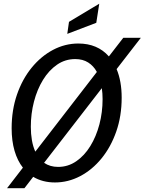

<svg xmlns="http://www.w3.org/2000/svg" viewBox="-20 -942 758 1006"><path d="M268 14Q203 14 154 -15.5L108 44H17L100 -63.5Q71.5 -99.5 56.2 -151.8Q41 -204 41 -270Q41 -365.5 69 -446.5Q97 -527.5 146 -587.5Q195 -647.5 258 -680.8Q321 -714 390.5 -714Q490.5 -714 550.5 -646.5L626 -744H718L591 -580Q617.5 -516.5 617.5 -430Q617.5 -334 589.2 -253Q561 -172 512 -112Q463 -52 400 -19Q337 14 268 14ZM141.5 -277.5Q141.5 -240.5 147.2 -207.2Q153 -174 165 -147.5L487.5 -565Q470.5 -596.5 442.2 -614.5Q414 -632.5 374 -632.5Q321.5 -632.5 278.8 -603Q236 -573.5 205.2 -523.2Q174.5 -473 158 -409.5Q141.5 -346 141.5 -277.5ZM284.5 -67.5Q336.5 -67.5 379.2 -96.8Q422 -126 453 -176.2Q484 -226.5 500.8 -290.2Q517.5 -354 517.5 -422.5Q517.5 -453 513.5 -480L211 -89Q242 -67.5 284.5 -67.5ZM332.5 -764.5 341.5 -827.5 500 -922.5 484.5 -822.5Z"/></svg>

Font: Cabin Condensed
Style: Italic
Weight: 400
Width: 3
Italic angle: -10°
Designer: Pablo Impallari
Foundry: Pablo Impallari. http://www.impallari.com Igino Marini. http://www.ikern.com
Version: Version 3.001; ttfautohint (v1.8.3)